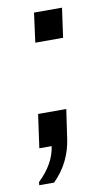

<svg xmlns="http://www.w3.org/2000/svg" viewBox="-78 -550 404 728"><g transform="rotate(-10 124.5 -186.0)"><path d="M12.8 137.8 14.2 125.8Q44.8 96.5 62.5 65.2Q80.2 34 85 0H37.5L55.5 -129H164L147.8 -17.5Q142.2 24.8 122.9 64.8Q103.5 104.8 70 137.8ZM92 -397 107 -510.2H214.8L199 -397Z"/></g></svg>

Font: Chivo Medium
Style: Italic
Weight: 500
Italic angle: -8.05°
Designer: Hector Gatti
Foundry: Omnibus-Type
Version: Version 2.002